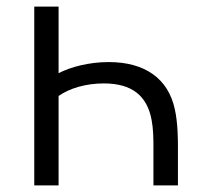

<svg xmlns="http://www.w3.org/2000/svg" viewBox="-20 -560 598 580"><path d="M157 -339V-540H83.5V0H157V-270C190 -293.5 240 -308 293.5 -308C379 -308 424.5 -270.5 438 -197.5C443 -171.5 443.5 -141.5 443.5 -119V0H517.5V-119C517.5 -135 517.5 -189 508 -230.5C488 -322.5 418 -372.5 308.5 -372.5C248 -372.5 193 -357.5 157 -339Z"/></svg>

Font: Eudonet
Style: Regular
Weight: 400
Designer: Mikhail Sharanda
Foundry: Mikhail Sharanda
Version: Version 4.503;Glyphs 3.1.2 (3151)